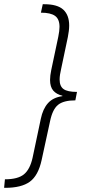

<svg xmlns="http://www.w3.org/2000/svg" viewBox="-83 -734 419 912"><path d="M-63.5 158.2 -59.6 117.7Q2 117.7 30.8 94Q59.6 70.3 71.8 15.1L110.8 -169.4Q120.6 -216.8 144.8 -243.9Q168.9 -271 213.4 -277.3V-279.3Q185.1 -286.1 169.9 -303.7Q154.8 -321.3 154.8 -354.5Q154.8 -375 160.6 -402.3L193.8 -559.1Q199.7 -588.4 199.7 -606.4Q199.7 -643.1 178.7 -658.4Q157.7 -673.8 111.3 -673.8L120.1 -713.9H127.9Q189.9 -713.9 217.8 -688Q245.6 -662.1 245.6 -612.8Q245.6 -601.1 243.9 -586.9Q242.2 -572.8 239.3 -558.1L207.5 -407.2Q204.1 -392.1 202.1 -379.6Q200.2 -367.2 200.2 -356.4Q200.2 -324.2 219 -310.8Q237.8 -297.4 282.7 -297.4L274.9 -257.3Q219.2 -257.3 192.9 -236.1Q166.5 -214.8 154.8 -158.2L114.7 26.4Q98.6 100.1 58.6 129.2Q18.6 158.2 -58.1 158.2Z"/></svg>

Font: Open Sans Condensed Light
Style: Italic
Weight: 300
Width: 3
Italic angle: -12°
Designer: Monotype Design Team
Foundry: Monotype Imaging Inc.
Version: Version 3.000; ttfautohint (v1.8.4)